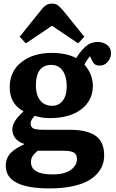

<svg xmlns="http://www.w3.org/2000/svg" viewBox="-20 -822 649 1071"><path d="M124 -580.1 89.8 -617.2 210.9 -768.1Q226.6 -787.6 240 -794.7Q253.4 -801.8 270 -801.8Q289.6 -801.8 302 -793Q314.5 -784.2 335 -759.8L450.2 -617.2L416 -580.1L270 -678.2ZM255.9 229Q12.2 229 12.2 103Q12.2 80.1 19.8 61.5Q27.3 43 42.2 28.8Q57.1 14.6 74.2 4.2Q91.3 -6.3 115.2 -17.1V-19Q80.6 -30.3 64.7 -52Q48.8 -73.7 48.8 -99.1Q48.8 -145 109.9 -199.2V-202.1Q34.2 -243.2 34.2 -335Q34.2 -424.3 99.9 -475.6Q165.5 -526.9 268.1 -526.9Q351.1 -526.9 404.8 -498Q417 -517.1 426.8 -529.5Q436.5 -542 451.7 -557.1Q466.8 -572.3 485.4 -580.1Q503.9 -587.9 524.9 -587.9Q555.7 -587.9 577.4 -571.3Q599.1 -554.7 599.1 -524.9Q599.1 -497.6 580.8 -476.8Q562.5 -456.1 537.1 -456.1Q518.1 -456.1 508.8 -463.6Q499.5 -471.2 491.2 -488.8L481.9 -508.8Q461.9 -484.4 451.2 -461.9Q498 -407.2 498 -342.8Q498 -262.7 434.1 -212.9Q370.1 -163.1 257.8 -163.1Q214.8 -163.1 173.8 -175.8Q150.9 -152.8 150.9 -134.8Q150.9 -124.5 154.5 -117.4Q158.2 -110.4 163.8 -106.7Q169.4 -103 180.4 -101.1Q191.4 -99.1 200.9 -98.6Q210.4 -98.1 227.1 -98.1H367.2Q412.6 -98.1 446.5 -91.3Q480.5 -84.5 507.1 -68.6Q533.7 -52.7 547.4 -24.4Q561 3.9 561 44.9Q561 73.2 552 98.4Q543 123.5 521 147.9Q499 172.4 465.1 189.9Q431.2 207.5 377.4 218.3Q323.7 229 255.9 229ZM271 -231.9Q307.6 -231.9 329.8 -260.3Q352.1 -288.6 352.1 -338.9Q352.1 -397 328.9 -428.5Q305.7 -460 267.1 -460Q180.2 -460 180.2 -345.2Q180.2 -292.5 203.9 -262.2Q227.5 -231.9 271 -231.9ZM272 150.9Q340.8 150.9 375 125.7Q409.2 100.6 409.2 65.9Q409.2 39.6 392.3 29.3Q375.5 19 335 19H189.9Q170.9 34.7 161.9 48.8Q152.8 63 152.8 82Q152.8 150.9 272 150.9Z"/></svg>

Font: Literata Book
Style: Bold
Weight: 700
Designer: Latin by Veronika Burian and Jose Scaglione. Greek by Irene Vlachou. Cyrillic by Vera Evstafieva
Foundry: TypeTogether
Version: Version 2.003;PS 002.003;hotconv 1.0.88;makeotf.lib2.5.64775